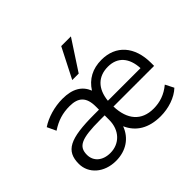

<svg xmlns="http://www.w3.org/2000/svg" viewBox="-169 -982 1219 1219"><g transform="rotate(-45 441.0 -372.0)"><path d="M240 9C330 9 398 -37 427 -115C463 -34 535 9 641 9C712 9 785 -15 830 -58L801 -115C752 -74 700 -57 643 -57C535 -57 476 -126 472 -247H837V-274C837 -421 757 -511 628 -511C548 -511 487 -478 447 -415C422 -478 368 -511 278 -511C206 -511 132 -489 80 -454L108 -394C164 -431 215 -446 277 -446C355 -446 393 -411 393 -326V-298H351C130 -298 59 -261 59 -145C59 -59 133 9 240 9ZM406 -551H464L596 -753H509ZM136 -149C136 -224 184 -247 352 -247H393V-206C393 -114 333 -52 250 -52C180 -52 136 -92 136 -149ZM473 -298C483 -398 539 -451 626 -451C713 -451 761 -394 766 -298Z"/></g></svg>

Font: Poppy and Pepper
Style: Regular
Weight: 400
Designer: Thy Ha
Foundry: Thy Ha
Version: Version 0.001;Glyphs 3.2 (3227)